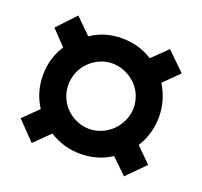

<svg xmlns="http://www.w3.org/2000/svg" viewBox="-104 -743 848 806"><g transform="rotate(20 320.0 -340.0)"><path d="M114 -55 35 -137 101 -202Q61 -264 61 -340Q61 -416 101 -477L38 -543L115 -625L184 -557Q243 -598 321 -598Q397 -598 458 -559L525 -624L606 -545L539 -479Q579 -414 579 -340Q579 -264 539 -201L605 -136L526 -56L458 -122Q397 -82 320 -82Q246 -82 182 -122ZM423 -237Q444 -259 455 -285.5Q466 -312 466 -340Q466 -368 455 -395Q444 -422 423 -442Q401 -463 374 -474Q347 -485 319 -485Q291 -485 264.5 -473.5Q238 -462 217 -441Q196 -420 185.5 -393Q175 -366 175 -338Q175 -309 186 -282.5Q197 -256 217 -236Q237 -216 264.5 -204.5Q292 -193 320 -193Q348 -193 375 -204.5Q402 -216 423 -237Z"/></g></svg>

Font: Open Sauce Sans ExtraBold
Style: Regular
Weight: 800
Designer: Alfredo Marco Pradil
Foundry: Creative Sauce Fz LLC
Version: Version 1.477